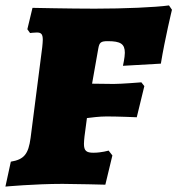

<svg xmlns="http://www.w3.org/2000/svg" viewBox="-40 -679 655 709"><path d="M272 -175 281 -243C298 -245 326 -249 354 -249C397 -249 465 -246 465 -246L493 -361L482 -375C482 -375 408 -369 380 -369L300 -370L323 -500C327 -522 332 -527 358 -527C405 -527 421 -517 421 -484C421 -467 414 -436 414 -436L554 -444C569 -536 595 -643 595 -643L584 -659C534 -652 419 -647 310 -647C220 -647 80 -650 80 -650L61 -571L71 -557C71 -557 86 -559 96 -559C112 -559 118 -553 118 -532C118 -525 117 -516 116 -505L73 -170C65 -110 49 -90 0 -82L-20 10C-20 10 88 0 191 0C236 0 349 3 349 3L375 -105L361 -123C361 -123 335 -115 305 -115C279 -115 270 -122 270 -148C270 -156 271 -164 272 -175Z"/></svg>

Font: Alegreya SC Black
Style: Italic
Weight: 900
Italic angle: -7°
Designer: Juan Pablo del Peral
Foundry: Huerta Tipografica
Version: Version 2.007;PS 002.007;hotconv 1.0.88;makeotf.lib2.5.64775